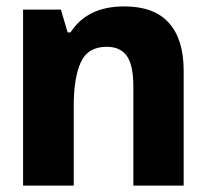

<svg xmlns="http://www.w3.org/2000/svg" viewBox="-20 -579 640 599"><path d="M52 0V-549H170L191 -478H200Q225 -517 266.5 -538Q308 -559 368 -559Q461 -559 507 -507.5Q553 -456 553 -359V0H396V-310Q396 -375 376 -404Q356 -433 313 -433Q254 -433 232 -384.5Q210 -336 210 -248V0Z"/></svg>

Font: Noto Sans Mono ExtraBold
Style: Regular
Weight: 800
Designer: Monotype Design Team
Foundry: Monotype Imaging Inc.
Version: Version 2.014